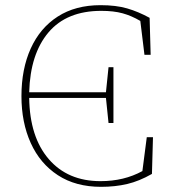

<svg xmlns="http://www.w3.org/2000/svg" viewBox="-20 -710 668 743"><path d="M371 13Q273 13 204 -32Q135 -77 99 -156.5Q63 -236 63 -338Q63 -443 99 -522.5Q135 -602 203.5 -646Q272 -690 369 -690Q429 -690 472 -677.5Q515 -665 559 -641L563 -498H539L523 -629Q489 -649 454.5 -658.5Q420 -668 372 -668Q238 -668 167.5 -584.5Q97 -501 93 -353H390L400 -450H419V-234H400L390 -331H93Q95 -180 168.5 -94.5Q242 -9 369 -9Q460 -9 531 -48L548 -179H572L568 -37Q519 -9 472.5 2Q426 13 371 13Z"/></svg>

Font: Source Serif Pro ExtraLight
Style: Regular
Weight: 200
Designer: Frank Grießhammer
Foundry: Adobe Systems Incorporated
Version: Version 3.001;hotconv 1.0.111;makeotfexe 2.5.65597